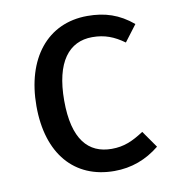

<svg xmlns="http://www.w3.org/2000/svg" viewBox="-67 -599 613 672"><g transform="rotate(-10 239.0 -263.5)"><path d="M287 -539C144 -539 57 -427 57 -259C57 -89 145 12 287 12C348 12 401 -8 448 -46L406 -106C366 -80 335 -66 291 -66C208 -66 156 -123 156 -261C156 -398 208 -463 291 -463C335 -463 368 -450 404 -424L448 -482C399 -523 349 -539 287 -539Z"/></g></svg>

Font: Fira Math
Style: Regular
Weight: 400
Designer: Xiangdong Zeng
Foundry: Xiangdong Zeng
Version: Version 0.3.4